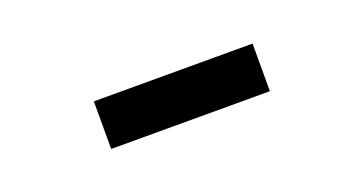

<svg xmlns="http://www.w3.org/2000/svg" viewBox="-23 -851 646 341"><g transform="rotate(-20 300.0 -680.0)"><path d="M150 -635V-725H450V-635Z"/></g></svg>

Font: Iosevka Slab Extended
Style: Bold
Weight: 700
Width: 7
Monospace: yes
Designer: Belleve Invis
Foundry: Belleve Invis
Version: Version 11.1.0; ttfautohint (v1.8.3)